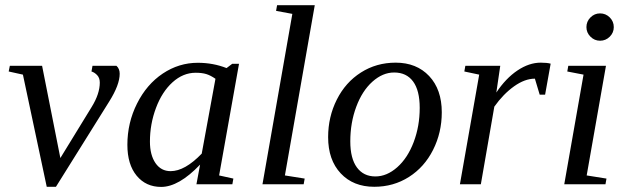

<svg xmlns="http://www.w3.org/2000/svg" viewBox="-20 -714 2429 744"><path d="M366.7 -394Q366.7 -412.1 356.4 -422.9Q346.2 -433.6 334.5 -437L338.4 -459H431.2Q443.8 -447.8 443.8 -428.2Q443.8 -385.3 403.3 -320.8L196.8 9.8H161.1L68.8 -424.8L13.7 -437L18.1 -459H143.1L213.9 -101.6L335.4 -299.8Q366.7 -350.6 366.7 -394Z M829.1 -34.2 884.3 -22 880.4 0H741.2L755.4 -76.2Q672.9 10.3 604.5 10.3Q545.4 10.3 509.5 -33.2Q473.6 -76.7 473.6 -152.8Q473.6 -238.3 511 -312.7Q548.3 -387.2 610.8 -429Q673.3 -470.7 746.6 -470.7Q805.7 -470.7 857.9 -450.2L879.9 -466.8H906.2ZM814.9 -408.7Q795.9 -421.9 779.3 -427Q762.7 -432.1 738.3 -432.1Q689.5 -432.1 648.7 -395.3Q607.9 -358.4 584.5 -295.9Q561 -233.4 561 -165.5Q561 -113.3 582.5 -82Q604 -50.8 641.1 -50.8Q696.3 -50.8 761.7 -118.7Z M1084 -34.2 1160.6 -22 1156.7 0H997.1L1112.8 -660.2L1049.8 -671.9L1053.7 -693.8H1199.7Z M1337.4 -166Q1337.4 -100.1 1363 -65.2Q1388.7 -30.3 1434.6 -30.3Q1479 -30.3 1519.3 -65.9Q1559.6 -101.6 1583 -163.3Q1606.4 -225.1 1606.4 -295.9Q1606.4 -363.3 1580.8 -398.2Q1555.2 -433.1 1507.3 -433.1Q1462.9 -433.1 1423.1 -397.5Q1383.3 -361.8 1360.4 -300Q1337.4 -238.3 1337.4 -166ZM1430.2 9.8Q1349.1 9.8 1300.3 -42.2Q1251.5 -94.2 1251.5 -182.6Q1251.5 -261.2 1285.2 -328.1Q1318.8 -395 1378.7 -433.1Q1438.5 -471.2 1513.2 -471.2Q1594.2 -471.2 1643.1 -419.2Q1691.9 -367.2 1691.9 -278.8Q1691.9 -200.2 1658.2 -133.3Q1624.5 -66.4 1564.7 -28.3Q1504.9 9.8 1430.2 9.8Z M2075.2 -471.2Q2099.6 -471.2 2113.8 -467.3L2092.3 -347.2H2071.3L2052.7 -409.2Q2013.7 -409.2 1971.9 -379.4Q1930.2 -349.6 1895.5 -300.8L1843.3 0H1762.2L1836.9 -424.8L1779.3 -437L1783.2 -459H1918.5L1903.3 -355.5Q1939.9 -410.6 1985.1 -440.9Q2030.3 -471.2 2075.2 -471.2Z M2253.4 -34.2 2330.1 -22 2326.2 0H2166.5L2241.2 -424.8L2178.2 -437L2182.1 -459H2328.1ZM2358.4 -608.9Q2358.4 -587.4 2342.8 -571.8Q2327.1 -556.2 2305.2 -556.2Q2283.7 -556.2 2268.1 -571.8Q2252.4 -587.4 2252.4 -608.9Q2252.4 -630.9 2268.1 -646.5Q2283.7 -662.1 2305.2 -662.1Q2327.1 -662.1 2342.8 -646.5Q2358.4 -630.9 2358.4 -608.9Z"/></svg>

Font: Tinos
Style: Italic
Weight: 400
Italic angle: -16.333°
Designer: Steve Matteson
Foundry: Monotype Imaging Inc.
Version: Version 1.32